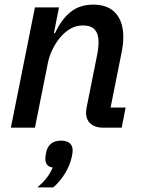

<svg xmlns="http://www.w3.org/2000/svg" viewBox="-20 -552 615 830"><path d="M131 0H27L131 -520H235L213 -409H218Q246 -469 285.5 -500.5Q325 -532 383 -532Q447 -532 480 -495Q513 -458 513 -392Q513 -376 511 -358.5Q509 -341 505 -322L458 -87H523L506 0H425Q392 0 372 -17Q352 -34 352 -66Q352 -72 353 -78Q354 -84 355 -90L400 -315Q403 -330 404.5 -344Q406 -358 406 -370Q406 -405 390 -423.5Q374 -442 338 -442Q311 -442 288.5 -430Q266 -418 247 -398Q225 -374 209 -342.5Q193 -311 187 -280ZM243 56Q269 56 281.5 67Q294 78 294 98Q294 103 293.5 107.5Q293 112 291 123Q283 162 260.5 198.5Q238 235 210 258H142Q168 235 182.5 216Q197 197 208 172Q191 170 183.5 160Q176 150 176 134Q176 130 176.5 125Q177 120 179 109Q184 83 200 69.5Q216 56 243 56Z"/></svg>

Font: IBM Plex Sans Medium
Style: Italic
Weight: 500
Italic angle: -11.31°
Designer: Mike Abbink, Paul van der Laan, Pieter van Rosmalen
Foundry: Bold Monday
Version: Version 3.201